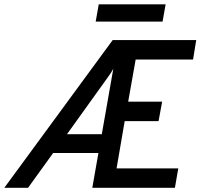

<svg xmlns="http://www.w3.org/2000/svg" viewBox="-42 -890 950 910"><path d="M-21.5 0 492 -700H888L873 -608H601L565.5 -408H726.5L709.5 -316H549L510.5 -92H803L787 0H395.5L424.5 -165H210L91 0ZM275.5 -254H440.5L495 -564Q488.5 -552 478.5 -537.2Q468.5 -522.5 458.5 -509ZM411.5 -787.5 426 -869.5H743L728.5 -787.5Z"/></svg>

Font: Overpass Medium
Style: Italic
Weight: 500
Italic angle: -10°
Designer: Delve Withrington, Dave Bailey, Thomas Jockin
Foundry: Delve Fonts LLC
Version: Version 4.000